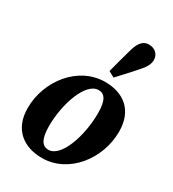

<svg xmlns="http://www.w3.org/2000/svg" viewBox="-192 -891 912 1011"><g transform="rotate(30 264.0 -385.0)"><path d="M222.9 15.1C383.8 15.1 506 -141.1 506 -308C506 -439.6 422.5 -498.7 312.6 -498.7C150.4 -498.7 26.7 -343 26.7 -175.9C26.7 -44.7 113.3 15.1 222.9 15.1ZM230.3 -39.2C197.1 -39.2 171.4 -64.3 171.4 -149.2C171.4 -284.6 225.8 -444.4 303.8 -444.4C337.9 -444.4 361.3 -418.9 361.3 -338.1C361.3 -198.4 307.7 -39.2 230.3 -39.2ZM302.5 -559.7 337.9 -540.4C371.8 -576.5 403.1 -610.5 434.8 -646.6C462.8 -677.1 476 -700.3 476 -726.9C476 -761.6 448.5 -784.6 413.8 -784.6C383.9 -784.6 359.6 -767.5 343.3 -709.8C329.7 -663.8 315.6 -609.3 302.5 -559.7Z"/></g></svg>

Font: Source Serif 4 Variable
Style: Italic
Weight: 400
Italic angle: -12°
Designer: Frank Grießhammer
Foundry: Adobe Systems Incorporated
Version: Version 4.004;hotconv 1.0.116;makeotfexe 2.5.65601